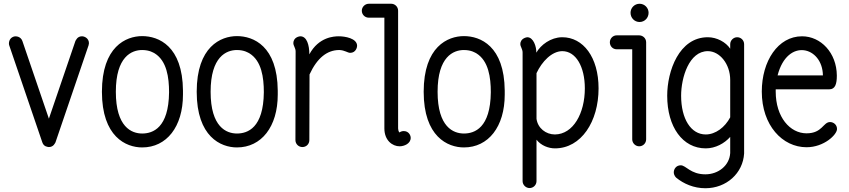

<svg xmlns="http://www.w3.org/2000/svg" viewBox="-20 -774 4513 1021"><path d="M416 -581C391 -581 384 -560 381 -556L240 -143L99 -556C91 -579 66 -584 52 -579C28 -571 25 -544 29 -533L205 -17C213 7 234 7 240 8C265 8 273 -14 275 -17L451 -533C451 -534 453 -543 453 -544C453 -570 430 -581 416 -581Z M522 -286C522 -47 650 10 736 10C866 10 953 -100 953 -271V-272C953 -273 953 -282 953 -292C951 -530 823 -582 736 -582C650 -582 522 -526 522 -286ZM736 -508C776 -508 797 -493 803 -490C867 -450 879 -362 879 -284C879 -284 879 -283 879 -283C877 -94 793 -64 736 -64C680 -64 596 -98 596 -286C596 -473 680 -508 736 -508Z M1026 -286C1026 -47 1154 10 1240 10C1370 10 1457 -100 1457 -271V-272C1457 -273 1457 -282 1457 -292C1455 -530 1327 -582 1240 -582C1154 -582 1026 -526 1026 -286ZM1240 -508C1280 -508 1301 -493 1307 -490C1371 -450 1383 -362 1383 -284C1383 -284 1383 -283 1383 -283C1381 -94 1297 -64 1240 -64C1184 -64 1100 -98 1100 -286C1100 -473 1184 -508 1240 -508Z M1625 -485C1625 -534 1612 -581 1577 -581C1575 -581 1540 -578 1540 -544C1540 -531 1552 -518 1552 -501L1551 -29C1551 -8 1568 8 1588 8C1609 8 1625 -8 1625 -29L1626 -378C1667 -467 1720 -507 1782 -508H1785C1813 -507 1829 -493 1842 -493C1872 -493 1879 -522 1879 -530C1879 -571 1813 -581 1782 -581C1757 -581 1675 -578 1625 -485Z M2105 4C2129 4 2164 -10 2164 -41C2164 -55 2153 -77 2127 -77C2116 -77 2109 -73 2105 -70H2104C2104 -70 2098 -74 2097 -91V-717C2097 -739 2079 -754 2061 -754H1941C1921 -754 1904 -737 1904 -717C1904 -697 1920 -680 1941 -680H2024V-91C2024 -27 2067 4 2105 4Z M2233 -286C2233 -47 2361 10 2447 10C2577 10 2664 -100 2664 -271V-272C2664 -273 2664 -282 2664 -292C2662 -530 2534 -582 2447 -582C2361 -582 2233 -526 2233 -286ZM2447 -508C2487 -508 2508 -493 2514 -490C2578 -450 2590 -362 2590 -284C2590 -284 2590 -283 2590 -283C2588 -94 2504 -64 2447 -64C2391 -64 2307 -98 2307 -286C2307 -473 2391 -508 2447 -508Z M2969 -502H2970C3042 -502 3090 -420 3090 -304C3090 -171 3028 -60 2931 -59C2883 -59 2840 -92 2833 -142V-385C2862 -447 2914 -501 2969 -502ZM2832 -494C2833 -525 2817 -576 2784 -576C2783 -576 2747 -572 2747 -539C2747 -526 2759 -513 2759 -495V189C2759 209 2776 226 2796 226C2817 226 2833 209 2833 189V-31C2857 0 2897 15 2931 15C3071 15 3163 -128 3163 -304C3163 -470 3081 -576 2970 -576H2968C2909 -575 2856 -536 2832 -494Z M3429 -706C3429 -732 3408 -754 3381 -754C3354 -754 3333 -732 3333 -706C3333 -679 3354 -657 3381 -657C3408 -657 3429 -679 3429 -706ZM3416 -549C3416 -571 3398 -586 3379 -586H3259C3239 -586 3223 -569 3223 -549C3223 -528 3239 -512 3259 -512H3342V-33C3342 -13 3359 4 3379 4C3400 4 3416 -13 3416 -33Z M3733 -59C3654 -59 3602 -142 3602 -265C3602 -361 3644 -502 3744 -502C3807 -502 3863 -434 3863 -349V-150C3835 -97 3785 -59 3733 -59ZM3563 142C3563 159 3574 169 3576 171C3615 203 3669 227 3731 227C3843 227 3931 147 3937 42V-539C3937 -559 3921 -576 3900 -576C3880 -576 3863 -559 3863 -539V-515C3840 -550 3792 -576 3744 -576C3591 -576 3528 -396 3528 -265C3528 -99 3610 15 3733 15C3785 15 3833 -12 3863 -46V40C3859 107 3799 153 3731 153C3652 153 3628 105 3600 105C3575 105 3563 126 3563 142Z M4356 -373H4115C4167 -576 4354 -527 4356 -373ZM4431 -88C4431 -112 4411 -125 4394 -125C4357 -125 4353 -65 4269 -65C4181 -65 4105 -151 4105 -287C4105 -291 4105 -295 4105 -299H4390C4422 -299 4430 -329 4430 -371V-373C4429 -493 4345 -581 4245 -581C4117 -581 4031 -449 4031 -287C4031 -107 4141 9 4269 9C4362 9 4431 -58 4431 -88Z"/></svg>

Font: LS
Style: Regular
Weight: 400
Designer: BSozoo
Foundry: BSozoo
Version: Version 001.000